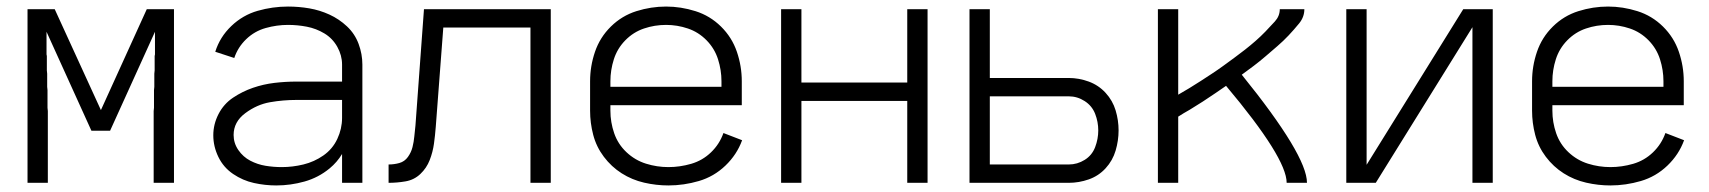

<svg xmlns="http://www.w3.org/2000/svg" viewBox="-20 -558 5215 586"><path d="M64 0V-530H90H147L288 -222L428 -530H485H511V0H449V-106V-116V-121V-131V-155V-165V-185V-195V-205V-210V-219L450 -229V-239V-244V-254V-259V-269V-274V-283L451 -293V-308V-318V-323V-333L452 -343V-353V-372V-387L453 -392V-402V-417V-426V-436V-446V-461L316 -159H259L122 -461V-436V-426V-417V-402V-392L123 -387V-372V-353V-343L124 -333V-323V-318V-308V-293L125 -283V-274V-269V-259V-254V-244V-239V-229L126 -219V-210V-205V-195V-185V-165V-155V-131V-121V-116V-106V0Z M823 8Q789 8 755 0.5Q721 -7 691.5 -27Q662 -47 646.5 -79Q631 -111 631 -145Q631 -179 647 -210Q663 -241 691.5 -260Q720 -279 752 -290Q784 -301 817.5 -305Q851 -309 885 -309H1024V-361Q1024 -389 1009.5 -415Q995 -441 970 -456Q945 -471 916.5 -476.5Q888 -482 859 -482Q825 -482 791 -472.5Q757 -463 731.5 -438.5Q706 -414 695 -381L637 -400Q651 -445 686 -478.5Q721 -512 766.5 -525Q812 -538 859 -538Q892 -538 924 -532.5Q956 -527 985.5 -513.5Q1015 -500 1039 -477.5Q1063 -455 1074.5 -424Q1086 -393 1086 -361V0H1024V-88Q1009 -63 986 -44Q952 -16 909.5 -4Q867 8 823 8ZM840 -48Q873 -48 906 -56Q939 -64 967 -83.5Q995 -103 1009.5 -134Q1024 -165 1024 -198V-253H885Q844 -253 804 -246Q764 -239 728.5 -212.5Q693 -186 693 -146Q693 -121 707.5 -100Q722 -79 744 -67.5Q766 -56 790.5 -52Q815 -48 840 -48Z M1166 0V-56Q1183 -56 1199 -60.5Q1215 -65 1225 -79Q1235 -93 1239 -109Q1243 -125 1244.5 -141.5Q1246 -158 1248 -175L1274 -530H1661V0H1599V-474H1333L1310 -171Q1308 -145 1304.5 -119.5Q1301 -94 1291.5 -69.5Q1282 -45 1263 -27Q1244 -9 1218 -4.5Q1192 0 1166 0Z M2020 8Q1983 8 1946 -0.5Q1909 -9 1877.5 -29Q1846 -49 1823 -79.5Q1800 -110 1790.5 -146.5Q1781 -183 1781 -220V-310Q1781 -356 1796 -400Q1811 -444 1844.5 -477Q1878 -510 1922.5 -524Q1967 -538 2013 -538Q2058 -538 2102.5 -524Q2147 -510 2180.5 -477Q2214 -444 2229 -400Q2244 -356 2244 -310V-237H1843V-220Q1843 -185 1854.5 -151.5Q1866 -118 1892 -93.5Q1918 -69 1951.5 -58.5Q1985 -48 2020 -48Q2055 -48 2089.5 -58Q2124 -68 2150 -93Q2176 -118 2188 -152L2245 -130Q2229 -86 2194 -52.5Q2159 -19 2113 -5.5Q2067 8 2020 8ZM1843 -293H2182V-310Q2182 -344 2171.5 -377Q2161 -410 2136.5 -435Q2112 -460 2079.5 -471Q2047 -482 2013 -482Q1978 -482 1945.5 -471Q1913 -460 1888.5 -435Q1864 -410 1853.5 -377Q1843 -344 1843 -310Z M2364 0V-530H2426V-306H2749V-530H2811V0H2749V-250H2426V0Z M2939 0V-530H3001V-320H3242Q3273 -320 3303 -309Q3333 -298 3354.5 -274.5Q3376 -251 3385 -221Q3394 -191 3394 -160Q3394 -129 3385 -98.5Q3376 -68 3354.5 -44.5Q3333 -21 3303 -10.5Q3273 0 3242 0ZM3001 -56H3242Q3268 -56 3290.5 -70Q3313 -84 3322.5 -109Q3332 -134 3332 -160Q3332 -186 3322.5 -210.5Q3313 -235 3290.5 -249.5Q3268 -264 3242 -264H3001Z M3514 0V-530H3576V-269Q3593 -279 3610 -289L3645 -311Q3662 -322 3679.5 -333.5Q3697 -345 3713.5 -357Q3730 -369 3747 -381.5Q3764 -394 3780 -406.5Q3796 -419 3812 -433Q3828 -447 3842 -461.5Q3856 -476 3871 -492.5Q3886 -509 3886 -530H3961Q3961 -506 3945 -486.5Q3929 -467 3913 -450Q3897 -433 3879 -417.5Q3861 -402 3843 -386.5Q3825 -371 3806.5 -357Q3788 -343 3770 -330Q3969 -84 3969 0H3907Q3907 -76 3722 -296Q3706 -285 3690 -274Q3671 -261 3651 -248L3611 -223Q3593 -213 3576 -202V0Z M4089 0V-530H4151V-55L4446 -530H4508H4536V0H4474V-475L4179 0H4117Z M4895 8Q4858 8 4821 -0.5Q4784 -9 4752.5 -29Q4721 -49 4698 -79.5Q4675 -110 4665.5 -146.5Q4656 -183 4656 -220V-310Q4656 -356 4671 -400Q4686 -444 4719.5 -477Q4753 -510 4797.5 -524Q4842 -538 4888 -538Q4933 -538 4977.5 -524Q5022 -510 5055.5 -477Q5089 -444 5104 -400Q5119 -356 5119 -310V-237H4718V-220Q4718 -185 4729.5 -151.5Q4741 -118 4767 -93.5Q4793 -69 4826.5 -58.5Q4860 -48 4895 -48Q4930 -48 4964.5 -58Q4999 -68 5025 -93Q5051 -118 5063 -152L5120 -130Q5104 -86 5069 -52.5Q5034 -19 4988 -5.5Q4942 8 4895 8ZM4718 -293H5057V-310Q5057 -344 5046.5 -377Q5036 -410 5011.5 -435Q4987 -460 4954.5 -471Q4922 -482 4888 -482Q4853 -482 4820.5 -471Q4788 -460 4763.5 -435Q4739 -410 4728.5 -377Q4718 -344 4718 -310Z"/></svg>

Font: Jozsika Light
Style: Regular
Weight: 300
Monospace: yes
Designer: Belleve Invis
Foundry: Belleve Invis
Version: 2.1.0